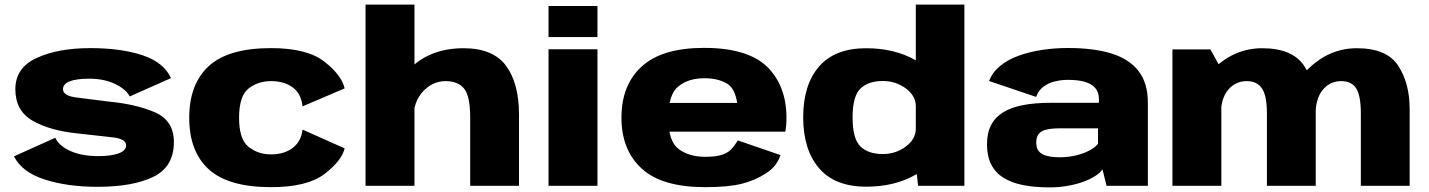

<svg xmlns="http://www.w3.org/2000/svg" viewBox="-20 -805 6194 832"><path d="M402.5 4.5Q556.5 4.5 645 -39Q733.5 -82.5 733.5 -189.5Q733.5 -282 653 -317.5Q572.5 -353 454.5 -364.5Q369 -375 311 -382.5Q253 -390 253 -418.5Q253 -440.5 281.2 -452.2Q309.5 -464 367.5 -464Q431 -464 478.5 -441.2Q526 -418.5 542 -387L721 -466.5Q690 -535 597 -565.8Q504 -596.5 371 -596.5Q232 -596.5 139.2 -554Q46.5 -511.5 46.5 -418.5Q46.5 -325 121.2 -282Q196 -239 314.5 -227Q404 -216.5 465.2 -210.2Q526.5 -204 526.5 -175Q526.5 -152 493.5 -140.2Q460.5 -128.5 406.5 -128.5Q334 -128.5 284.8 -150.8Q235.5 -173 219.5 -208L40.5 -127.5Q75 -59 173.5 -27.2Q272 4.5 402.5 4.5Z M1154.5 6Q1310.5 6 1385.2 -50.5Q1460 -107 1473.5 -162L1291 -243.5Q1285.5 -192.5 1248.5 -164.2Q1211.5 -136 1154.5 -136Q1098.5 -136 1057.2 -168.5Q1016 -201 1016 -294.5Q1016 -389 1056.8 -421.2Q1097.5 -453.5 1154.5 -453.5Q1212 -453.5 1248.8 -426Q1285.5 -398.5 1291 -344L1473.5 -422Q1460 -480 1385.2 -538.2Q1310.5 -596.5 1154.5 -596.5Q970 -596.5 885 -518.8Q800 -441 800 -294.5Q800 -148 885 -71Q970 6 1154.5 6Z M1564 0H1776V-785H1564ZM2017.5 0H2229V-307.5Q2229 -444 2172.8 -520Q2116.5 -596 1989 -596Q1844.5 -596 1756.5 -507.8Q1668.5 -419.5 1668.5 -341.5L1771.5 -292.5Q1771.5 -363.5 1812.8 -408.5Q1854 -453.5 1911.5 -453.5Q1964.5 -453.5 1991 -421.2Q2017.5 -389 2017.5 -295.5Z M2357 0H2569V-591.5H2357ZM2357 -779V-644.5H2569V-779Z M3036 6V-125.5Q2965 -125.5 2920.5 -159.5Q2876 -192.5 2876 -294Q2876 -396.5 2920 -431Q2964 -466 3031.5 -466Q3100.5 -466 3140 -436Q3166 -413 3174.5 -359H2857.5V-234.5H3383Q3388 -261 3388 -294.5Q3388 -432.5 3304.5 -515.5Q3219.5 -597.5 3031 -597.5Q2849.5 -597.5 2761.5 -517.5Q2673 -437.5 2673 -295Q2673 -153.5 2762 -73.5Q2849 6 3036 6ZM3036 -125.5V6Q3137 6 3195.5 -9Q3253 -23.5 3300 -54.5Q3346.5 -84 3362 -133L3177.5 -196.5Q3163 -173 3147 -156.5Q3130.5 -140.5 3104.5 -133Q3078.5 -125.5 3036 -125.5Z M3958.5 0H4159V-785H3948.5V-86ZM3733.5 4Q3858 4 3949.2 -48.8Q4040.5 -101.5 4040.5 -157.5L3948.5 -248Q3948.5 -202 3905 -169.8Q3861.5 -137.5 3805 -137.5Q3742.5 -137.5 3708.5 -170.5Q3674.5 -203.5 3674.5 -296Q3674.5 -388 3708.5 -421Q3742.5 -454 3805 -454Q3861.5 -454 3905 -422Q3948.5 -390 3948.5 -345L4040.5 -434Q4040.5 -490 3949.2 -543Q3858 -596 3733.5 -596Q3598 -596 3529.2 -516.8Q3460.5 -437.5 3460.5 -297Q3460.5 -156.5 3529.2 -76.2Q3598 4 3733.5 4Z M4527.5 7Q4569 7 4606 0.5Q4643 -6 4673.2 -17Q4703.5 -28 4725.2 -41.8Q4747 -55.5 4757.5 -71L4775 0H4954V-360.5Q4954 -444.5 4914.2 -496.5Q4874.5 -548.5 4797.5 -572.8Q4720.5 -597 4607.5 -597Q4551 -597 4496.2 -588.8Q4441.5 -580.5 4394.8 -563.8Q4348 -547 4314.2 -519.5Q4280.5 -492 4266 -454L4470 -385Q4479.5 -412.5 4500.8 -428.8Q4522 -445 4550.2 -452Q4578.5 -459 4608.5 -459Q4650 -459 4679.8 -450.8Q4709.5 -442.5 4725.8 -424Q4742 -405.5 4742 -375V-359.5H4532.5Q4464.5 -359.5 4412.8 -349.5Q4361 -339.5 4326.5 -318Q4292 -296.5 4274.5 -262.5Q4257 -228.5 4257 -179.5Q4257 -128.5 4275 -92.8Q4293 -57 4328 -35Q4363 -13 4413 -3Q4463 7 4527.5 7ZM4571.5 -123.5Q4549 -123.5 4530.2 -126.5Q4511.5 -129.5 4498 -136.5Q4484.5 -143.5 4477.5 -155.8Q4470.5 -168 4470.5 -187Q4470.5 -206 4477 -218.2Q4483.5 -230.5 4496.5 -237Q4509.5 -243.5 4528.8 -246.2Q4548 -249 4572.5 -249H4738V-182Q4725.5 -166 4700 -152.5Q4674.5 -139 4641.2 -131.2Q4608 -123.5 4571.5 -123.5Z M5060.5 0H5272.5V-505L5225 -591H5060.5ZM5470 0H5681.5V-333Q5681.5 -444 5631 -520Q5580.5 -596 5449.5 -596Q5334 -596 5243.5 -512Q5153 -428 5153 -341.5L5270 -304.5Q5270 -378 5302 -415.8Q5334 -453.5 5382.5 -453.5Q5427 -453.5 5448.5 -421.8Q5470 -390 5470 -313ZM5877 0H6088.5V-333Q6088.5 -443.5 6039.2 -519.8Q5990 -596 5859.5 -596Q5743.5 -596 5653 -510.5Q5562.5 -425 5562.5 -341.5L5680.5 -304.5Q5680.5 -378 5712 -415.8Q5743.5 -453.5 5792 -453.5Q5837 -453.5 5857 -421.8Q5877 -390 5877 -313Z"/></svg>

Font: Anybody SemiExpanded ExtraBold
Style: Regular
Weight: 800
Width: 6
Version: Version 1.113;gftools[0.9.25]